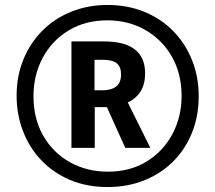

<svg xmlns="http://www.w3.org/2000/svg" viewBox="-20 -744 867 774"><path d="M414 10Q329 10 261.5 -19Q194 -48 146 -98.5Q98 -149 72.5 -216Q47 -283 47 -358Q47 -439 75 -506Q103 -573 152.5 -622Q202 -671 269 -697.5Q336 -724 413 -724Q494 -724 561.5 -696.5Q629 -669 678 -619Q727 -569 754 -502Q781 -435 781 -356Q781 -276 754 -209Q727 -142 678 -93Q629 -44 561.5 -17Q494 10 414 10ZM415 -52Q504 -52 570.5 -92.5Q637 -133 674.5 -202.5Q712 -272 712 -357Q712 -447 673 -515.5Q634 -584 566 -623Q498 -662 413 -662Q324 -662 257 -621.5Q190 -581 152.5 -511.5Q115 -442 115 -356Q115 -265 154.5 -196.5Q194 -128 262 -90Q330 -52 415 -52ZM268 -148V-577H399Q565 -577 565 -448Q565 -364 495 -331L586 -148H485L411 -312H362V-148ZM393 -380Q428 -380 448 -395Q468 -410 468 -444Q468 -475 450.5 -489Q433 -503 393 -503H361V-380Z"/></svg>

Font: Noto Sans Bengali ExtraCondensed SemiBold
Style: Regular
Weight: 600
Width: 2
Designer: Joana Ranito - Universal Thirst; Jelle Bosma - Monotype Design Team
Foundry: Universal Thirst ehf.
Version: Version 3.000; ttfautohint (v1.8.4.7-5d5b)